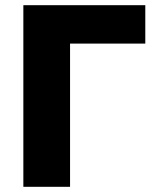

<svg xmlns="http://www.w3.org/2000/svg" viewBox="-20 -720 600 740"><path d="M70 0V-700H540V-552H250V0Z"/></svg>

Font: Golos Text
Style: Bold
Weight: 700
Designer: A.Korolkova, Vitaly Kuzmin
Foundry: ParaType Ltd
Version: Version 2.004